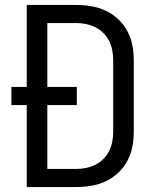

<svg xmlns="http://www.w3.org/2000/svg" viewBox="-20 -755 640 775"><path d="M88 0V-331H26V-404H88V-735H287Q318 -735 348.5 -730Q379 -725 406.5 -712Q434 -699 457 -677.5Q480 -656 494.5 -628.5Q509 -601 514.5 -571Q520 -541 520 -510V-225Q520 -194 514.5 -164Q509 -134 494.5 -106.5Q480 -79 457 -57.5Q434 -36 406.5 -23Q379 -10 348.5 -5Q318 0 287 0ZM171 -73H287Q307 -73 327 -77Q347 -81 365 -90Q383 -99 397.5 -113.5Q412 -128 421 -146.5Q430 -165 433.5 -185Q437 -205 437 -225V-510Q437 -530 433.5 -550Q430 -570 421 -588.5Q412 -607 397.5 -621.5Q383 -636 365 -645Q347 -654 327 -658Q307 -662 287 -662H171V-404H290V-331H171Z"/></svg>

Font: Iosevka Fixed Extended
Style: Regular
Weight: 400
Width: 7
Monospace: yes
Designer: Belleve Invis
Foundry: Belleve Invis
Version: Version 24.1.1; ttfautohint (v1.8.4)